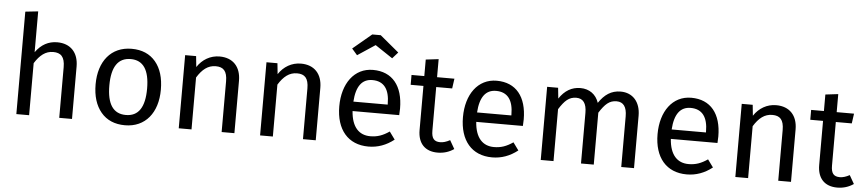

<svg xmlns="http://www.w3.org/2000/svg" viewBox="-45 -1079 6217 1378"><g transform="rotate(5 3063.5 -390.0)"><path d="M343 -539C280 -539 228 -511 187 -454V-748L95 -738V0H187V-375C224 -434 265 -467 320 -467C375 -467 404 -440 404 -365V0H496V-378C496 -478 439 -539 343 -539Z M879 -539C731 -539 643 -428 643 -263C643 -178 664 -111 705 -62C746 -13 804 12 878 12C1025 12 1113 -99 1113 -264C1113 -349 1093 -416 1052 -465C1011 -514 953 -539 879 -539ZM879 -465C969 -465 1014 -398 1014 -264C1014 -129 969 -62 878 -62C787 -62 742 -129 742 -263C742 -398 788 -465 879 -465Z M1513 -539C1446 -539 1389 -505 1352 -449L1344 -527H1265V0H1357V-374C1394 -434 1435 -467 1491 -467C1546 -467 1574 -440 1574 -365V0H1666V-378C1666 -478 1609 -539 1513 -539Z M2099 -539C2032 -539 1975 -505 1938 -449L1930 -527H1851V0H1943V-374C1980 -434 2021 -467 2077 -467C2132 -467 2160 -440 2160 -365V0H2252V-378C2252 -478 2195 -539 2099 -539Z M2621 -718 2747 -634 2787 -679 2651 -792H2590L2455 -679L2494 -634ZM2835 -279C2835 -442 2758 -539 2618 -539C2483 -539 2399 -422 2399 -258C2399 -90 2485 12 2632 12C2699 12 2760 -10 2816 -54L2776 -109C2729 -77 2690 -63 2639 -63C2559 -63 2505 -116 2497 -232H2833C2834 -248 2835 -264 2835 -279ZM2744 -300H2497C2504 -411 2545 -466 2620 -466C2703 -466 2744 -410 2744 -306Z M3213 -85C3187 -71 3164 -64 3143 -64C3098 -64 3080 -87 3080 -142V-456H3195L3205 -527H3080V-657L2988 -646V-527H2896V-456H2988V-138C2988 -41 3041 12 3130 12C3174 12 3213 0 3248 -24Z M3726 -279C3726 -442 3649 -539 3509 -539C3374 -539 3290 -422 3290 -258C3290 -90 3376 12 3523 12C3590 12 3651 -10 3707 -54L3667 -109C3620 -77 3581 -63 3530 -63C3450 -63 3396 -116 3388 -232H3724C3725 -248 3726 -264 3726 -279ZM3635 -300H3388C3395 -411 3436 -466 3511 -466C3594 -466 3635 -410 3635 -306Z M4402 -539C4334 -539 4286 -505 4245 -444C4225 -504 4177 -539 4112 -539C4050 -539 3999 -509 3960 -450L3952 -527H3873V0H3965V-374C4005 -437 4036 -467 4089 -467C4138 -467 4163 -433 4163 -365V0H4255V-374C4296 -438 4327 -467 4379 -467C4428 -467 4453 -433 4453 -365V0H4545V-378C4545 -477 4489 -539 4402 -539Z M5128 -279C5128 -442 5051 -539 4911 -539C4776 -539 4692 -422 4692 -258C4692 -90 4778 12 4925 12C4992 12 5053 -10 5109 -54L5069 -109C5022 -77 4983 -63 4932 -63C4852 -63 4798 -116 4790 -232H5126C5127 -248 5128 -264 5128 -279ZM5037 -300H4790C4797 -411 4838 -466 4913 -466C4996 -466 5037 -410 5037 -306Z M5523 -539C5456 -539 5399 -505 5362 -449L5354 -527H5275V0H5367V-374C5404 -434 5445 -467 5501 -467C5556 -467 5584 -440 5584 -365V0H5676V-378C5676 -478 5619 -539 5523 -539Z M6092 -85C6066 -71 6043 -64 6022 -64C5977 -64 5959 -87 5959 -142V-456H6074L6084 -527H5959V-657L5867 -646V-527H5775V-456H5867V-138C5867 -41 5920 12 6009 12C6053 12 6092 0 6127 -24Z"/></g></svg>

Font: Fira Sans
Style: Regular
Weight: 400
Designer: Carrois Corporate & Edenspiekermann AG
Foundry: Carrois Corporate GbR & Edenspiekermann AG
Version: Version 4.203